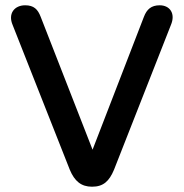

<svg xmlns="http://www.w3.org/2000/svg" viewBox="-20 -698 696 726"><path d="M328 8C371 8 393 -13 411 -56L626 -603C645 -647 622 -678 584 -678C552 -678 535 -663 524 -634L330 -132L134 -634C123 -663 108 -678 75 -678C35 -678 9 -647 28 -603L244 -56C262 -13 287 8 328 8Z"/></svg>

Font: SN Pro Medium
Style: Regular
Weight: 500
Designer: Tobias Whetton
Foundry: Supernotes
Version: Version 1.003;Glyphs 3.3 (3324)